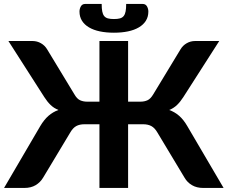

<svg xmlns="http://www.w3.org/2000/svg" viewBox="-22 -928 1124 948"><path d="M1082 0H981.5Q949 0 925.8 -13.8Q902.5 -27.5 889 -51L755 -274Q742 -296.5 725.2 -305.5Q708.5 -314.5 684.5 -314.5H610.5V0H469V-314.5H395.5Q371 -314.5 354.5 -305.5Q338 -296.5 325 -274L191 -51Q177 -27.5 154 -13.8Q131 0 98 0H-2L176.5 -305Q195.5 -337 217.2 -356Q239 -375 266.5 -385Q244 -394 227.8 -409.8Q211.5 -425.5 196.5 -449L19.5 -725.5H138.5Q161 -725.5 180.2 -714.5Q199.5 -703.5 211 -684L345.5 -462Q358 -440 373.5 -433Q389 -426 408.5 -426H469V-725.5H610.5V-426H671Q691 -426 706.2 -433Q721.5 -440 734.5 -462L869 -684Q880.5 -703.5 899.8 -714.5Q919 -725.5 941.5 -725.5H1060.5L883.5 -449Q868.5 -425.5 852.2 -409.8Q836 -394 813.5 -385Q841 -375 862.8 -356Q884.5 -337 903 -305ZM540.5 -834Q558.5 -834 570.2 -837.2Q582 -840.5 588.8 -849Q595.5 -857.5 598.2 -871.8Q601 -886 601 -908.5H682.5Q697 -908.5 703.8 -896.5Q710.5 -884.5 710.5 -871Q710.5 -845 698.2 -825.5Q686 -806 663.5 -792.8Q641 -779.5 609.8 -773Q578.5 -766.5 540.5 -766.5Q502.5 -766.5 471.2 -773Q440 -779.5 417.5 -792.8Q395 -806 382.8 -825.5Q370.5 -845 370.5 -871Q370.5 -884.5 377.2 -896.5Q384 -908.5 398.5 -908.5H480Q480 -886 482.8 -871.8Q485.5 -857.5 492.2 -849Q499 -840.5 510.8 -837.2Q522.5 -834 540.5 -834Z"/></svg>

Font: Lato 2
Style: Regular
Weight: 800
Designer: Lukasz Dziedzic with Adam Twardoch and Botio Nikoltchev
Foundry: tyPoland Lukasz Dziedzic
Version: Version 2.015; 2015-08-06; http://www.latofonts.com/